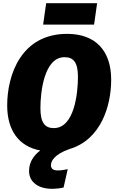

<svg xmlns="http://www.w3.org/2000/svg" viewBox="-20 -928 718 1202"><path d="M588 -908H269L250 -774H569ZM415 5C614 -54 676 -268 676 -429C676 -609 580 -716 400 -716C112 -716 25 -458 25 -268C25 -113 97 -11 232 14C184 50 162 94 162 143C162 214 223 254 305 254C331 254 356 251 378 246L404 131C382 136 361 139 342 139C314 139 299 129 299 106C299 83 316 40 415 5ZM384 -570C441 -570 468 -536 468 -447C468 -346 446 -126 317 -126C260 -126 233 -161 233 -251C233 -348 255 -570 384 -570Z"/></svg>

Font: Fira Sans Heavy
Style: Italic
Weight: 900
Italic angle: -8°
Designer: bBox Type GmbH & Carrois Corporate GbR & Edenspiekermann AG
Foundry: bBox Type GmbH & Carrois Corporate GbR & Edenspiekermann AG
Version: Version 4.301;PS 004.301;hotconv 1.0.88;makeotf.lib2.5.64775